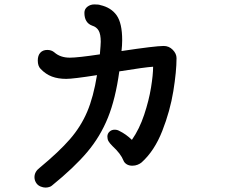

<svg xmlns="http://www.w3.org/2000/svg" viewBox="-20 -804 1040 869"><path d="M779 -541Q779 -481 764.5 -391.5Q750 -302 714.5 -211.5Q679 -121 621 -69Q614 -63 603 -58.5Q592 -54 579 -54Q564 -54 553.5 -60.5Q543 -67 539 -77Q527 -108 489 -143Q476 -156 471 -165Q466 -174 466 -186Q466 -199 475.5 -208Q485 -217 499 -217Q511 -217 521 -211Q550 -197 577 -171Q611 -220 632.5 -284.5Q654 -349 663.5 -407.5Q673 -466 673 -502Q638 -500 520 -481Q503 -357 468.5 -271.5Q434 -186 375 -116Q316 -46 215 36Q211 40 202.5 42.5Q194 45 186 45Q176 45 164.5 40.5Q153 36 146 27Q136 14 136 -2Q136 -27 160 -45Q247 -117 296.5 -174Q346 -231 374.5 -298Q403 -365 419 -464Q311 -447 280 -447Q243 -447 215 -457.5Q187 -468 164 -492Q151 -505 151 -530Q151 -553 162.5 -565.5Q174 -578 194 -578Q213 -578 226 -567Q253 -543 296 -543Q332 -543 432 -558Q436 -604 436 -615Q436 -649 426.5 -665.5Q417 -682 397 -688Q362 -701 362 -746Q362 -763 375.5 -773.5Q389 -784 407 -784Q427 -784 434 -781Q483 -770 508 -734.5Q533 -699 533 -622Q533 -600 530 -573Q683 -596 721 -596Q745 -596 762 -578.5Q779 -561 779 -541Z"/></svg>

Font: Tsukimi Rounded SemiBold
Style: Regular
Weight: 600
Designer: Takashi Funayama
Foundry: Takashi Funayama
Version: Version 1.032; ttfautohint (v1.8.3)